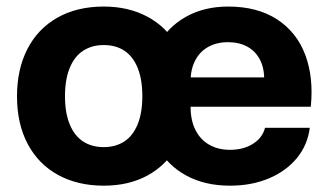

<svg xmlns="http://www.w3.org/2000/svg" viewBox="-20 -566 1020 595"><path d="M32.7 -267.7Q32.7 -350.7 64.6 -413.5Q96.6 -476.3 157.4 -511Q218.3 -545.7 301.7 -545.7Q377.9 -545.7 436.9 -514.2Q496 -482.7 528.6 -424.1L467.7 -423.9Q499.4 -482 556 -513.9Q612.6 -545.7 687.1 -545.7Q777.7 -545.7 838.8 -505.9Q899.9 -466 926.1 -395.7Q952.3 -325.4 943.1 -235.3H556.9L557.1 -326.1H826.3L798.6 -313.1Q800 -352.7 786.2 -379.9Q772.4 -407.1 746.8 -421.2Q721.1 -435.3 686.9 -435.3Q651.7 -435.3 625.4 -420.7Q599.1 -406.1 584.9 -378.6Q570.6 -351.1 570.6 -314.3V-234.9Q570.6 -193.1 585.8 -163.1Q601 -133 628.5 -117.4Q656 -101.7 692.7 -101.7Q734.7 -101.7 764 -120.4Q793.3 -139 801.3 -169.9H940Q933.4 -116.9 900.1 -76.2Q866.7 -35.6 813.1 -13.1Q759.4 9.4 692.7 9.4Q614.9 9.4 557.1 -22.1Q499.4 -53.6 468.4 -109.6L526.4 -109.3Q493.9 -52.9 436.2 -21.7Q378.6 9.4 301.7 9.4Q221.1 9.4 160.3 -23.7Q99.4 -56.9 66.1 -119.4Q32.7 -181.9 32.7 -267.7ZM421.1 -268Q421.1 -319.9 406.6 -355.6Q392.1 -391.3 365.4 -408.9Q338.7 -426.4 301.7 -426.4Q265 -426.4 238 -409Q211 -391.6 196.2 -355.9Q181.4 -320.1 181.4 -267.7Q181.4 -216.1 196.1 -180.6Q210.7 -145 237.6 -127.6Q264.4 -110.1 301.4 -110.1Q338.1 -110.1 364.9 -127.4Q391.6 -144.7 406.4 -180.3Q421.1 -215.9 421.1 -268Z"/></svg>

Font: Mona Sans VF XLt
Style: Regular
Weight: 200
Designer: Deni Anggara
Foundry: GitHub
Version: Version 2.000;Glyphs 3.2.3 (3260)